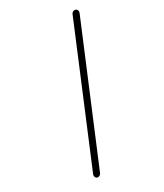

<svg xmlns="http://www.w3.org/2000/svg" viewBox="-139 -578 543 636"><g transform="rotate(-30 132.0 -259.5)"><path d="M34.1 -11.5Q34.1 -13 34.8 -15.9L241.1 -509.6Q242.6 -513.7 245.9 -516.1Q249.3 -518.5 253.3 -518.5Q258.5 -518.5 261.5 -515.2Q264.4 -511.9 264.4 -507Q264.4 -505.6 263.7 -502.6L57 -8.9Q55.6 -5.2 52.2 -2.6Q48.9 0 44.8 0Q39.6 0 36.9 -3.3Q34.1 -6.7 34.1 -11.5Z"/></g></svg>

Font: 26F Galaxy Sans Thin
Style: Italic
Weight: 100
Italic angle: -4.99998°
Designer: C₂₉H₂₅N₃O₅
Version: Version 1.200